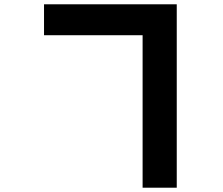

<svg xmlns="http://www.w3.org/2000/svg" viewBox="-20 -817 1040 894"><path d="M185 -653H644V57H803V-797H185Z"/></svg>

Font: Noto Sans KR Black
Style: Regular
Weight: 900
Designer: Ryoko NISHIZUKA 西塚涼子 (kana, bopomofo & ideographs); Paul D. Hunt (Latin, Greek & Cyrillic); Sandoll Communications 산돌커뮤니
Foundry: Adobe
Version: Version 2.004;hotconv 1.0.118;makeotfexe 2.5.65603